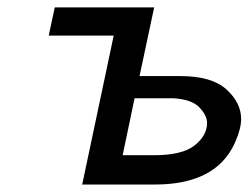

<svg xmlns="http://www.w3.org/2000/svg" viewBox="-20 -492 665 512"><path d="M109.9 -397 126 -472.2H391.1L352.1 -289.1H460.9Q544.9 -289.1 584 -253.4Q623 -217.8 623 -174.8Q623 -148.9 607.4 -113.5Q591.8 -78.1 565.9 -54.2Q506.8 0 394 0H199.2L283.2 -397ZM307.1 -78.1H391.1Q466.3 -78.1 499.3 -104.5Q532.2 -130.9 532.2 -164.1Q532.2 -184.1 511.7 -205.6Q491.2 -227.1 441.9 -230H338.9Z"/></svg>

Font: CMU Bright
Style: SemiBoldOblique
Weight: 600
Italic angle: -12°
Version: Version 0.7.0